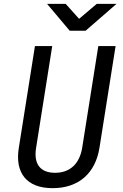

<svg xmlns="http://www.w3.org/2000/svg" viewBox="-20 -970 640 1000"><path d="M343 -810H426L587 -950H484L392 -872L322 -950H225ZM254 10C391 10 477 -69 498 -200L582 -730H492L408 -200C395 -120 347 -70 267 -70C186 -70 155 -120 168 -200L252 -730H162L78 -200C57 -70 118 10 254 10Z"/></svg>

Font: JetBrains Mono
Style: Italic
Weight: 400
Italic angle: -9°
Monospace: yes
Designer: Philipp Nurullin, Konstantin Bulenkov
Foundry: JetBrains
Version: Version 2.305